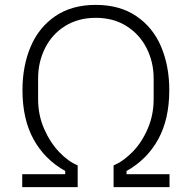

<svg xmlns="http://www.w3.org/2000/svg" viewBox="-20 -766 785 786"><path d="M71 -53H247V-66Q163 -113 117.5 -195.5Q72 -278 72 -397Q72 -496 105.5 -575Q139 -654 206.5 -700Q274 -746 372 -746Q470 -746 538 -700Q606 -654 639.5 -575Q673 -496 673 -397Q673 -278 627.5 -195.5Q582 -113 498 -66V-53H674V0H445V-89Q484 -105 522 -143.5Q560 -182 584.5 -238.5Q609 -295 609 -360V-445Q609 -512 580 -569Q551 -626 497.5 -659.5Q444 -693 372 -693Q300 -693 246.5 -659.5Q193 -626 164.5 -569Q136 -512 136 -445V-360Q136 -295 160.5 -239Q185 -183 222 -144Q259 -105 298 -89V0H71Z"/></svg>

Font: IBM Plex Sans JP Light
Style: Regular
Weight: 300
Designer: Mike Abbink; Paul van der Laan; Pieter van Rosmalen; Wujin Sim; Yejin Wi; Jinhee Kim; Boomi Park; Yona Kim; Kichan Ma
Foundry: Sandoll Inc.
Version: Version 1.002